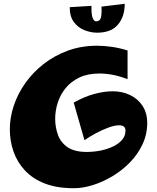

<svg xmlns="http://www.w3.org/2000/svg" viewBox="-20 -996 831 1016"><path d="M371 0Q281 0 217 -25Q153 -50 112 -94Q71 -138 51.5 -194Q32 -250 32 -312Q32 -374 53 -437Q74 -500 114 -556.5Q154 -613 211 -657.5Q268 -702 339 -728Q410 -754 494 -754Q532 -754 572.5 -748Q613 -742 655 -729V-577Q614 -593 577 -600Q540 -607 506 -607Q445 -607 400.5 -586Q356 -565 327.5 -530Q299 -495 285.5 -452.5Q272 -410 272 -368Q272 -322 287 -281.5Q302 -241 338.5 -216.5Q375 -192 439 -192Q475 -192 511 -199Q547 -206 577.5 -220.5Q608 -235 626 -256Q644 -277 644 -305Q644 -320 635 -326.5Q626 -333 610 -333Q587 -333 554 -321Q521 -309 487.5 -291Q454 -273 427 -254L370 -453Q427 -485 479.5 -499Q532 -513 576 -513Q627 -513 668.5 -493Q710 -473 734.5 -435.5Q759 -398 759 -345Q759 -285 734 -232Q709 -179 667.5 -136.5Q626 -94 575 -63.5Q524 -33 471 -16.5Q418 0 371 0ZM494 -823Q461 -823 427.5 -836Q394 -849 371.5 -878.5Q349 -908 349 -958L464 -965Q463 -918 470.5 -900.5Q478 -883 488 -883Q508 -883 513.5 -901Q519 -919 517 -961L640 -976Q640 -908 604 -865.5Q568 -823 494 -823Z"/></svg>

Font: Marhey Light
Style: Regular
Weight: 300
Designer: Nur Syamsi & Bustanul Arifin
Foundry: Namelatype
Version: Version 1.000